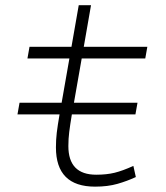

<svg xmlns="http://www.w3.org/2000/svg" viewBox="-20 -694 626 724"><path d="M45.9 -262.7 53.7 -306.6H212.4L241.7 -473.6H83.5L91.3 -517.6H249.5L276.9 -674.3H323.2L295.9 -517.6H535.6L527.8 -473.6H288.1L258.8 -306.6H498.5L490.7 -262.7H251Q244.1 -221.2 241 -195.8Q237.8 -170.4 237.8 -143.1Q237.8 -35.2 342.8 -35.2Q381.8 -35.2 411.9 -42.5Q441.9 -49.8 482.9 -68.4L492.2 -26.4Q459.5 -11.2 422.9 -0.7Q386.2 9.8 338.4 9.8Q190.9 9.8 190.9 -138.2Q190.9 -167 194.1 -193.8Q197.3 -220.7 204.6 -262.7Z"/></svg>

Font: CaskaydiaCove NFP ExtraLight
Style: Italic
Weight: 200
Italic angle: -10°
Designer: Aaron Bell
Foundry: Saja Typeworks
Version: Version 2111.001; VTT 6.35;Nerd Fonts 3.1.1